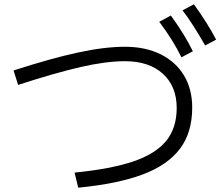

<svg xmlns="http://www.w3.org/2000/svg" viewBox="-20 -866 1040 891"><path d="M932 -655Q872 -760 827 -818L880 -846Q944 -757 983 -682ZM822 -600Q783 -680 719 -765L773 -794Q838 -704 875 -628ZM43 -539Q216 -595 340.5 -622Q465 -649 560 -649Q655 -649 725.5 -614Q796 -579 834 -515.5Q872 -452 872 -367Q872 -251 815 -175.5Q758 -100 642.5 -56.5Q527 -13 343 5L326 -65Q496 -82 599 -117Q702 -152 751 -212Q800 -272 800 -365Q800 -465 736 -523.5Q672 -582 560 -582Q472 -582 354.5 -555Q237 -528 64 -472Z"/></svg>

Font: PlemolJP35 Console
Style: Regular
Weight: 400
Version: v2.0.3; ttfautohint (v1.8.4.7-5d5b-dirty) -l 6 -r 45 -G 200 